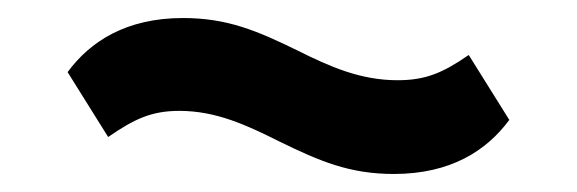

<svg xmlns="http://www.w3.org/2000/svg" viewBox="-20 -412 640 213"><path d="M417 -219C480 -219 520 -245 545 -279L500 -351C471 -331 452 -323 421 -323C380 -323 346 -338 310 -356C265 -378 232 -392 183 -392C120 -392 80 -366 55 -332L100 -260C129 -280 148 -289 179 -289C220 -289 254 -273 290 -255C335 -233 368 -219 417 -219Z"/></svg>

Font: IBM Plex Thai Looped SemiBold
Style: Regular
Weight: 600
Designer: Mike Abbink, Paul van der Laan, Pieter van Rosmalen, Ben Mitchell, Mark Frömberg
Foundry: Bold Monday
Version: Version 1.0